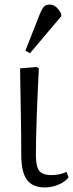

<svg xmlns="http://www.w3.org/2000/svg" viewBox="-20 -806 321 840"><path d="M176 14Q122 14 97.5 -20Q73 -54 73 -130Q73 -164 72.5 -216.5Q72 -269 71 -325.5Q70 -382 69 -431Q68 -480 68 -507L140 -513L150 -507Q148 -468 145.5 -415Q143 -362 141 -306.5Q139 -251 138 -204Q137 -157 137 -130Q137 -78 151.5 -59Q166 -40 206 -40Q241 -40 271 -54L280 -30Q264 -10 235.5 2Q207 14 176 14ZM111 -573 91 -584 154 -744Q163 -766 171.5 -776Q180 -786 197 -786Q212 -786 224 -776.5Q236 -767 248 -746V-735Z"/></svg>

Font: Literata 36pt Light
Style: Regular
Weight: 300
Designer: Latin by Veronika Burian and Jose Scaglione. Greek by Irene Vlachou. Cyrillic by Vera Evstafieva.
Foundry: TypeTogether
Version: Version 3.002